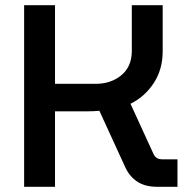

<svg xmlns="http://www.w3.org/2000/svg" viewBox="-20 -720 718 740"><path d="M73 0V-700H192V-397H350Q407 -397 447 -429.5Q487 -462 488 -521V-700H607V-522Q607 -453 573 -400.5Q539 -348 483 -320L571 -128Q580 -106 605 -106H664V0H587Q539 0 509 -20Q479 -40 463 -75L363 -293Q342 -291 320 -291H192V0Z"/></svg>

Font: MuseoModerno Medium
Style: Regular
Weight: 500
Designer: Pablo Cosgaya, Héctor Gatti, Marcela Romero, and the Authors of The MuseoModerno Project.
Foundry: Omnibus-Type Team
Version: Version 1.001